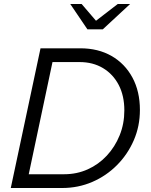

<svg xmlns="http://www.w3.org/2000/svg" viewBox="-20 -942 757 962"><path d="M34 0 183 -700H382Q472 -700 539 -661.5Q606 -623 643.5 -553.5Q681 -484 681 -391Q681 -310 650.5 -239.5Q620 -169 566.5 -115Q513 -61 442.5 -30.5Q372 0 291 0ZM379 -631H243L124 -69H302Q365 -69 419.5 -93.5Q474 -118 515 -162Q556 -206 579.5 -264Q603 -322 603 -389Q603 -462 575 -516Q547 -570 496.5 -600.5Q446 -631 379 -631ZM418 -795 332 -922H389L461 -838L570 -922H632L495 -795Z"/></svg>

Font: Red Hat Text
Style: Italic
Weight: 400
Italic angle: -12°
Designer: Pentagram, MCKL
Foundry: Pentagram, MCKL
Version: Version 1.023